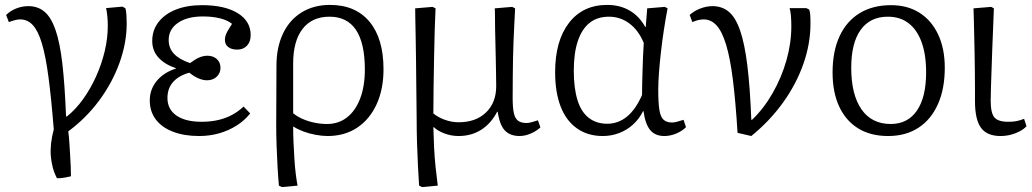

<svg xmlns="http://www.w3.org/2000/svg" viewBox="-20 -540 4203 782"><path d="M212 186Q201 165 195 142.5Q189 120 187 95.5Q185 71 188 44Q191 17 199 -13Q189 -139 177.5 -225.5Q166 -312 150.5 -363.5Q135 -415 113.5 -438Q92 -461 62 -461Q45 -461 16 -450L5 -479Q22 -496 46 -505.5Q70 -515 96 -515Q134 -515 161 -492.5Q188 -470 206 -418.5Q224 -367 234 -280.5Q244 -194 249 -66H253Q289 -95 319 -137Q349 -179 371.5 -229Q394 -279 406.5 -331.5Q419 -384 419 -435Q419 -457 417 -476Q415 -495 412 -507L479 -513L491 -506Q494 -494 495 -478Q496 -462 496 -444Q496 -365 466.5 -283.5Q437 -202 383.5 -130Q330 -58 258 -5Q261 17 262.5 41Q264 65 265.5 89.5Q267 114 268 136.5Q269 159 269 178Q256 181 245.5 183Q235 185 227 185.5Q219 186 212 186Z M791 14Q730 14 684.5 -3.5Q639 -21 614.5 -53.5Q590 -86 590 -131Q590 -176 618.5 -210.5Q647 -245 697 -261V-262Q650 -278 625 -306Q600 -334 600 -373Q600 -417 625.5 -450Q651 -483 696.5 -501Q742 -519 803 -519Q895 -519 948 -486.5Q1001 -454 1001 -397Q1001 -370 986 -354Q971 -338 946 -338Q923 -338 909.5 -348.5Q896 -359 896 -378Q896 -386 898.5 -394.5Q901 -403 907.5 -414.5Q914 -426 925 -443Q906 -458 875.5 -465.5Q845 -473 806 -473Q743 -473 705 -447Q667 -421 667 -377Q667 -344 688.5 -321Q710 -298 754 -283Q777 -300 793 -306.5Q809 -313 825 -313Q848 -313 863 -299.5Q878 -286 878 -264Q878 -242 862.5 -227.5Q847 -213 823 -213Q807 -213 789 -220.5Q771 -228 751 -244Q708 -232 685 -206Q662 -180 662 -141Q662 -95 698.5 -69.5Q735 -44 801 -44Q837 -44 868 -51Q899 -58 925 -72Q951 -86 972 -106L999 -78Q976 -49 943.5 -28.5Q911 -8 872.5 3Q834 14 791 14Z M1128 222 1116 216Q1113 184 1110.5 141Q1108 98 1106.5 52.5Q1105 7 1105 -32L1106 -272Q1106 -347 1132.5 -403Q1159 -459 1208.5 -489.5Q1258 -520 1324 -520Q1428 -520 1485 -451.5Q1542 -383 1542 -258Q1542 -176 1513.5 -114.5Q1485 -53 1434 -19.5Q1383 14 1314 14Q1292 14 1265 9Q1238 4 1214.5 -5Q1191 -14 1176 -24H1174Q1174 7 1175.5 40Q1177 73 1179 106Q1181 139 1184.5 167.5Q1188 196 1192 216ZM1312 -35Q1359 -35 1393.5 -62Q1428 -89 1447 -139Q1466 -189 1466 -257Q1466 -364 1430 -418Q1394 -472 1322 -472Q1251 -472 1212.5 -422.5Q1174 -373 1174 -281V-79Q1189 -66 1211.5 -56Q1234 -46 1260 -40.5Q1286 -35 1312 -35Z M1699 222 1687 216Q1685 186 1682.5 140Q1680 94 1678.5 42.5Q1677 -9 1677 -55Q1677 -70 1676.5 -106Q1676 -142 1675.5 -190.5Q1675 -239 1674.5 -290.5Q1674 -342 1673 -388.5Q1672 -435 1671.5 -466.5Q1671 -498 1671 -506L1742 -512L1754 -506Q1752 -468 1750.5 -416.5Q1749 -365 1748 -306.5Q1747 -248 1746 -189Q1745 -130 1745 -78Q1764 -62 1792 -52Q1820 -42 1848 -42Q1918 -42 1959.5 -82Q2001 -122 2001 -189Q2001 -202 2000.5 -228Q2000 -254 1999.5 -287.5Q1999 -321 1998 -355.5Q1997 -390 1996.5 -421.5Q1996 -453 1996 -475.5Q1996 -498 1995 -506L2066 -512L2078 -506Q2076 -469 2074.5 -436Q2073 -403 2071.5 -370.5Q2070 -338 2069.5 -303Q2069 -268 2068.5 -228.5Q2068 -189 2068 -141Q2068 -101 2073 -79Q2078 -57 2090.5 -48Q2103 -39 2125 -39Q2133 -39 2146 -42.5Q2159 -46 2171 -50L2181 -21Q2165 -6 2141.5 4Q2118 14 2096 14Q2070 14 2051.5 3.5Q2033 -7 2022.5 -29Q2012 -51 2007 -85H2005Q1980 -37 1940 -11.5Q1900 14 1847 14Q1819 14 1791.5 4Q1764 -6 1747 -22H1745Q1746 20 1748 60.5Q1750 101 1754 139.5Q1758 178 1763 216Z M2435 14Q2374 14 2330 -17Q2286 -48 2263.5 -106Q2241 -164 2241 -246Q2241 -374 2297.5 -447Q2354 -520 2453 -520Q2505 -520 2544.5 -497Q2584 -474 2608 -430H2610L2616 -506L2688 -512L2699 -506Q2691 -464 2684 -418.5Q2677 -373 2672 -328.5Q2667 -284 2664 -244.5Q2661 -205 2661 -174Q2661 -122 2665.5 -93Q2670 -64 2682.5 -52.5Q2695 -41 2717 -41Q2725 -41 2737 -44Q2749 -47 2764 -52L2774 -22Q2758 -6 2734 4Q2710 14 2686 14Q2648 14 2628 -10.5Q2608 -35 2601 -87H2599Q2583 -55 2558 -32.5Q2533 -10 2501.5 2Q2470 14 2435 14ZM2453 -36Q2498 -36 2533.5 -65Q2569 -94 2595 -153Q2595 -173 2595.5 -198Q2596 -223 2597 -252Q2598 -281 2599 -310Q2600 -339 2602 -365Q2581 -416 2544 -444Q2507 -472 2460 -472Q2413 -472 2381.5 -447Q2350 -422 2333.5 -373Q2317 -324 2317 -252Q2317 -181 2332 -132.5Q2347 -84 2378 -60Q2409 -36 2453 -36Z M3040 14 2984 1Q2976 -127 2965 -215Q2954 -303 2937.5 -357.5Q2921 -412 2898.5 -436.5Q2876 -461 2846 -461Q2825 -461 2800 -450L2789 -479Q2806 -495 2831.5 -505Q2857 -515 2882 -515Q2921 -515 2948.5 -492Q2976 -469 2994.5 -415.5Q3013 -362 3024 -272.5Q3035 -183 3040 -52H3043Q3091 -98 3127 -161Q3163 -224 3183 -294Q3203 -364 3203 -433Q3203 -455 3201.5 -474.5Q3200 -494 3196 -507H3264L3276 -501Q3279 -492 3280 -479.5Q3281 -467 3281 -444Q3281 -362 3252 -279.5Q3223 -197 3169 -122Q3115 -47 3040 14Z M3597 14Q3526 14 3475.5 -17Q3425 -48 3398 -106Q3371 -164 3371 -245Q3371 -331 3399.5 -392.5Q3428 -454 3481.5 -486.5Q3535 -519 3609 -519Q3676 -519 3725 -488Q3774 -457 3801 -399.5Q3828 -342 3828 -264Q3828 -178 3800 -115.5Q3772 -53 3720.5 -19.5Q3669 14 3597 14ZM3608 -35Q3677 -35 3714.5 -89.5Q3752 -144 3752 -245Q3752 -318 3733.5 -368.5Q3715 -419 3680.5 -445.5Q3646 -472 3596 -472Q3524 -472 3485.5 -418.5Q3447 -365 3447 -264Q3447 -155 3488.5 -95Q3530 -35 3608 -35Z M4055 14Q4000 14 3975.5 -19.5Q3951 -53 3951 -128Q3951 -153 3951 -184Q3951 -215 3950.5 -250Q3950 -285 3949.5 -320.5Q3949 -356 3948 -390.5Q3947 -425 3946.5 -455Q3946 -485 3945 -506L4017 -512L4028 -506Q4027 -472 4025 -429.5Q4023 -387 4021.5 -342Q4020 -297 4018.5 -255.5Q4017 -214 4016 -181Q4015 -148 4015 -130Q4015 -80 4030 -62Q4045 -44 4086 -44Q4105 -44 4119 -46.5Q4133 -49 4151 -56L4161 -26Q4150 -14 4133 -5Q4116 4 4096 9Q4076 14 4055 14Z"/></svg>

Font: Literata 18pt Light
Style: Regular
Weight: 300
Designer: Latin by Veronika Burian and Jose Scaglione. Greek by Irene Vlachou. Cyrillic by Vera Evstafieva.
Foundry: TypeTogether
Version: Version 3.103;gftools[0.9.29]